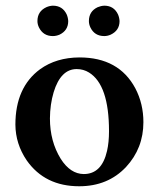

<svg xmlns="http://www.w3.org/2000/svg" viewBox="-20 -646 559 676"><path d="M250 -402.8Q193.8 -402.8 168.9 -321.3Q156.2 -278.8 155.8 -229Q155.8 -148.4 193.8 -86.9Q227.5 -33.7 274.9 -33.2Q338.4 -33.2 356.9 -114.7Q363.8 -145 363.8 -184.1Q363.8 -347.2 293.5 -390.6Q273.9 -402.8 250 -402.8ZM34.2 -207Q34.2 -338.4 121.1 -402.3Q178.2 -443.4 259.8 -443.8Q398.4 -443.8 456.5 -335Q484.9 -280.8 484.9 -215.8Q484.9 -124 423.8 -58.1Q359.9 9.8 258.8 9.8Q138.2 9.8 74.2 -81.1Q34.7 -139.2 34.2 -207ZM293 -571.8Q293 -606 323.7 -620.6Q335.4 -625.5 347.2 -626Q380.9 -626 395.5 -595.2Q400.4 -583.5 400.9 -571.8Q400.9 -538.6 369.6 -523.9Q358.4 -519 347.2 -519Q313 -519 298.3 -549.3Q293 -560.5 293 -571.8ZM111.8 -571.8Q111.8 -606 143.1 -620.6Q154.3 -625.5 166 -626Q200.2 -626 214.8 -595.2Q219.7 -583.5 220.2 -571.8Q220.2 -538.6 189.5 -523.9Q177.7 -519 166 -519Q132.3 -519 117.2 -549.3Q111.8 -560.5 111.8 -571.8Z"/></svg>

Font: Linux Libertine O
Style: Semibold
Weight: 700
Designer: Philipp H. Poll
Foundry: Philipp H. Poll
Version: Version 5.0.0